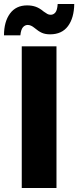

<svg xmlns="http://www.w3.org/2000/svg" viewBox="-41 -942 392 962"><path d="M68 0V-710H242V0ZM210 -770Q186 -770 169 -777.5Q152 -785 132 -802Q114 -817 98 -817Q84 -817 74 -805.5Q64 -794 61 -765H-21Q-21 -833 9 -874Q39 -915 95 -915Q119 -915 138.5 -908Q158 -901 178 -884Q189 -876 196.5 -872Q204 -868 213 -868Q227 -868 236.5 -879.5Q246 -891 248 -922H331Q330 -852 299.5 -811Q269 -770 210 -770Z"/></svg>

Font: Geist ExtBd
Style: Regular
Weight: 400
Designer: Basement.studio, Andrés Briganti, Mateo Zaragoza
Foundry: Basement.studio, Vercel, Andrés Briganti, Guido Ferreyra, Mateo Zaragoza
Version: Version 1.401